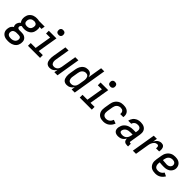

<svg xmlns="http://www.w3.org/2000/svg" viewBox="273 -2225 3934 3934"><g transform="rotate(45 2239.5 -258.0)"><path d="M170 223H169Q142 223 115.5 219.5Q89 216 65.5 206Q42 196 23.5 179Q5 162 -6.5 139.5Q-18 117 -20 90.5Q-22 64 -17 37Q-15 21 -10 6Q-5 -9 4 -23Q13 -37 25 -48.5Q37 -60 51 -69Q41 -84 37 -103.5Q33 -123 36 -143Q41 -168 55.5 -192Q70 -216 92 -233Q79 -245 71 -261.5Q63 -278 59.5 -296Q56 -314 56 -333.5Q56 -353 59 -372Q63 -394 71 -416Q79 -438 94 -457Q109 -476 128.5 -490.5Q148 -505 170 -513.5Q192 -522 214.5 -525Q237 -528 259 -528Q276 -528 292 -526.5Q308 -525 323 -521L328 -520H491L478 -440L421 -442Q430 -420 431 -394Q432 -368 427 -342Q424 -320 415.5 -298Q407 -276 392.5 -257Q378 -238 358 -224Q338 -210 316.5 -201.5Q295 -193 272.5 -189.5Q250 -186 228 -186Q208 -186 188.5 -188.5Q169 -191 152 -196Q140 -189 131.5 -177.5Q123 -166 121 -153Q119 -142 122.5 -132Q126 -122 133.5 -115.5Q141 -109 151.5 -106Q162 -103 173 -102H235Q259 -102 281.5 -98.5Q304 -95 324 -85Q344 -75 359.5 -59.5Q375 -44 383 -23.5Q391 -3 392 20.5Q393 44 390 67Q386 91 376 114Q366 137 349 156Q332 175 310 188.5Q288 202 264.5 209.5Q241 217 217 220Q193 223 170 223ZM228 -266Q247 -266 266 -271Q285 -276 301 -288Q317 -300 326 -318Q335 -336 338 -355Q341 -372 339.5 -389Q338 -406 328.5 -419.5Q319 -433 304 -439.5Q289 -446 272 -448H259Q240 -448 221 -443Q202 -438 186 -426Q170 -414 160.5 -396Q151 -378 148 -359Q145 -340 148 -321.5Q151 -303 162.5 -290Q174 -277 191.5 -271.5Q209 -266 228 -266ZM170 143Q184 143 198 141.5Q212 140 225.5 135.5Q239 131 252 124Q265 117 275.5 106Q286 95 292 81.5Q298 68 301 54Q303 39 300.5 23.5Q298 8 289 -2.5Q280 -13 265 -17.5Q250 -22 235 -22H167Q152 -22 136 -18Q120 -14 105.5 -5Q91 4 82.5 18.5Q74 33 72 49Q68 70 73.5 90Q79 110 94 122Q109 134 129 138.5Q149 143 170 143Z M527 0V-80H669L729 -440H611V-520H832L759 -80H877V0ZM811 -601Q795 -601 779.5 -606.5Q764 -612 755 -624.5Q746 -637 743.5 -653.5Q741 -670 743 -687Q745 -698 751 -709Q757 -720 767 -727Q777 -734 788.5 -736.5Q800 -739 812 -739Q828 -739 843.5 -733.5Q859 -728 868 -715.5Q877 -703 880 -686.5Q883 -670 880 -653Q878 -642 872 -631Q866 -620 856 -613Q846 -606 834.5 -603.5Q823 -601 811 -601Z M1157 8Q1131 8 1108 -1Q1085 -10 1069.5 -28Q1054 -46 1046.5 -69.5Q1039 -93 1036.5 -118Q1034 -143 1036 -169Q1038 -195 1042 -221L1092 -520H1183L1131 -207Q1128 -192 1127 -176Q1126 -160 1128 -145Q1130 -130 1135.5 -116Q1141 -102 1151 -91.5Q1161 -81 1176 -76.5Q1191 -72 1207 -72Q1227 -72 1248 -80Q1269 -88 1285 -104Q1301 -120 1309 -140.5Q1317 -161 1321 -182L1377 -520H1468L1382 0H1291L1304 -78Q1292 -59 1276 -42Q1260 -25 1240.5 -13.5Q1221 -2 1199.5 3Q1178 8 1157 8Z M1652 8Q1626 8 1602.5 -0.5Q1579 -9 1563 -27Q1547 -45 1539.5 -68.5Q1532 -92 1529 -117.5Q1526 -143 1528 -169Q1530 -195 1534 -221L1554 -341Q1558 -363 1564.5 -386Q1571 -409 1582 -430Q1593 -451 1609.5 -470Q1626 -489 1646.5 -502.5Q1667 -516 1690.5 -522Q1714 -528 1737 -528Q1760 -528 1782.5 -521.5Q1805 -515 1821 -499.5Q1837 -484 1846.5 -464Q1856 -444 1860 -421L1912 -735H2003L1882 0H1791L1804 -80Q1792 -60 1775.5 -43Q1759 -26 1738.5 -14Q1718 -2 1696 3Q1674 8 1652 8ZM1701 -72Q1723 -72 1744.5 -79.5Q1766 -87 1782.5 -103Q1799 -119 1808 -140Q1817 -161 1821 -182L1841 -302Q1844 -319 1845 -336Q1846 -353 1843.5 -369Q1841 -385 1835.5 -400Q1830 -415 1819 -426.5Q1808 -438 1793 -443Q1778 -448 1761 -448Q1739 -448 1716.5 -438.5Q1694 -429 1678.5 -411Q1663 -393 1654.5 -371Q1646 -349 1643 -327L1623 -207Q1620 -192 1619 -176Q1618 -160 1620.5 -144.5Q1623 -129 1628.5 -115Q1634 -101 1644.5 -91Q1655 -81 1670 -76.5Q1685 -72 1701 -72Z M2027 0V-80H2169L2229 -440H2111V-520H2332L2259 -80H2377V0ZM2311 -601Q2295 -601 2279.5 -606.5Q2264 -612 2255 -624.5Q2246 -637 2243.5 -653.5Q2241 -670 2243 -687Q2245 -698 2251 -709Q2257 -720 2267 -727Q2277 -734 2288.5 -736.5Q2300 -739 2312 -739Q2328 -739 2343.5 -733.5Q2359 -728 2368 -715.5Q2377 -703 2380 -686.5Q2383 -670 2380 -653Q2378 -642 2372 -631Q2366 -620 2356 -613Q2346 -606 2334.5 -603.5Q2323 -601 2311 -601Z M2713 8Q2683 8 2654.5 2.5Q2626 -3 2602.5 -17.5Q2579 -32 2562 -54.5Q2545 -77 2537 -104Q2529 -131 2529 -161Q2529 -191 2534 -221L2554 -341Q2558 -365 2566 -389.5Q2574 -414 2588.5 -436.5Q2603 -459 2623.5 -477.5Q2644 -496 2667.5 -507.5Q2691 -519 2716 -523.5Q2741 -528 2766 -528Q2791 -528 2816 -524.5Q2841 -521 2863 -511.5Q2885 -502 2902.5 -486Q2920 -470 2930.5 -449Q2941 -428 2943.5 -403.5Q2946 -379 2942 -353L2941 -348H2851L2852 -351Q2855 -371 2851 -390Q2847 -409 2835 -423Q2823 -437 2804.5 -442.5Q2786 -448 2766 -448Q2744 -448 2721 -439Q2698 -430 2681 -412.5Q2664 -395 2655.5 -372.5Q2647 -350 2643 -327L2623 -207Q2619 -182 2620.5 -157.5Q2622 -133 2633.5 -112.5Q2645 -92 2667 -82Q2689 -72 2714 -72Q2735 -72 2756 -78.5Q2777 -85 2794.5 -99Q2812 -113 2824.5 -132Q2837 -151 2844 -172L2923 -143Q2912 -111 2891 -82Q2870 -53 2842 -32Q2814 -11 2780 -1.5Q2746 8 2713 8Z M3143 8Q3114 8 3087.5 0.5Q3061 -7 3042.5 -26.5Q3024 -46 3019 -73.5Q3014 -101 3019 -130Q3024 -157 3034.5 -183Q3045 -209 3064 -231Q3083 -253 3107 -268.5Q3131 -284 3157.5 -293.5Q3184 -303 3210.5 -306.5Q3237 -310 3264 -310H3342L3348 -348Q3352 -368 3349.5 -387.5Q3347 -407 3335.5 -421.5Q3324 -436 3305.5 -442Q3287 -448 3267 -448Q3249 -448 3230.5 -444Q3212 -440 3196 -429Q3180 -418 3168.5 -401.5Q3157 -385 3154 -367H3064Q3068 -389 3077.5 -411Q3087 -433 3101.5 -452.5Q3116 -472 3135.5 -487Q3155 -502 3177 -511.5Q3199 -521 3221.5 -524.5Q3244 -528 3267 -528Q3293 -528 3319 -523.5Q3345 -519 3367 -508Q3389 -497 3406 -479Q3423 -461 3431.5 -437.5Q3440 -414 3440.5 -387.5Q3441 -361 3437 -335L3398 -98Q3397 -93 3397.5 -88Q3398 -83 3401.5 -79Q3405 -75 3410 -73.5Q3415 -72 3420 -72H3436L3435 8H3406Q3385 8 3364.5 3Q3344 -2 3329.5 -15.5Q3315 -29 3309 -49Q3303 -69 3306 -91Q3293 -69 3276 -49.5Q3259 -30 3237 -17Q3215 -4 3191 2Q3167 8 3143 8ZM3191 -72Q3216 -72 3240.5 -81Q3265 -90 3283 -109.5Q3301 -129 3310.5 -153Q3320 -177 3324 -201L3329 -230H3264Q3240 -230 3215 -225.5Q3190 -221 3167.5 -208.5Q3145 -196 3129.5 -174Q3114 -152 3110 -128Q3108 -118 3110 -108.5Q3112 -99 3118.5 -92.5Q3125 -86 3134 -82Q3143 -78 3152 -76Q3161 -74 3171 -73Q3181 -72 3191 -72Z M3566 0 3652 -520H3743L3727 -424Q3737 -445 3751.5 -464.5Q3766 -484 3785 -498.5Q3804 -513 3826 -520.5Q3848 -528 3870 -528Q3888 -528 3905 -523Q3922 -518 3934 -506Q3946 -494 3953 -477.5Q3960 -461 3962 -443Q3964 -425 3962.5 -406.5Q3961 -388 3958 -370H3867Q3869 -383 3869.5 -396Q3870 -409 3866.5 -421Q3863 -433 3853.5 -440.5Q3844 -448 3831 -448Q3814 -448 3797 -442Q3780 -436 3766 -423.5Q3752 -411 3742 -395.5Q3732 -380 3724.5 -363.5Q3717 -347 3713 -330Q3709 -313 3706 -296L3657 0Z M4219 8Q4189 8 4160 2.5Q4131 -3 4106.5 -17Q4082 -31 4064.5 -53.5Q4047 -76 4038 -103Q4029 -130 4029 -160Q4029 -190 4034 -221L4054 -341Q4058 -366 4066.5 -390.5Q4075 -415 4090 -437.5Q4105 -460 4125.5 -478.5Q4146 -497 4170.5 -508.5Q4195 -520 4220.5 -524Q4246 -528 4271 -528Q4296 -528 4321 -524Q4346 -520 4367.5 -510Q4389 -500 4406.5 -484Q4424 -468 4434.5 -446.5Q4445 -425 4449 -400.5Q4453 -376 4449 -350Q4445 -329 4435 -309Q4425 -289 4409.5 -272Q4394 -255 4374.5 -243Q4355 -231 4334 -224.5Q4313 -218 4291.5 -215.5Q4270 -213 4249 -213Q4238 -213 4228 -213.5Q4218 -214 4207 -214H4205Q4185 -215 4165 -216Q4145 -217 4125 -221L4123 -207Q4120 -190 4120 -173Q4120 -156 4123.5 -140.5Q4127 -125 4135.5 -111Q4144 -97 4157 -88Q4170 -79 4186.5 -75.5Q4203 -72 4220 -72Q4238 -72 4256 -76Q4274 -80 4290.5 -89.5Q4307 -99 4321 -113.5Q4335 -128 4344 -144L4418 -108Q4403 -82 4381.5 -59Q4360 -36 4333.5 -20.5Q4307 -5 4277.5 1.5Q4248 8 4219 8ZM4261 -290Q4277 -290 4293 -294Q4309 -298 4323 -307.5Q4337 -317 4347 -331.5Q4357 -346 4360 -362Q4363 -381 4357.5 -398.5Q4352 -416 4338.5 -427.5Q4325 -439 4307.5 -443.5Q4290 -448 4271 -448Q4248 -448 4224.5 -440Q4201 -432 4183 -414Q4165 -396 4156 -373.5Q4147 -351 4143 -327L4138 -300Q4153 -297 4168.5 -296Q4184 -295 4199.5 -294.5Q4215 -294 4230.5 -292Q4246 -290 4261 -290Z"/></g></svg>

Font: Iosevka SS18 Medium
Style: Italic
Weight: 500
Italic angle: -9°
Monospace: yes
Designer: Belleve Invis
Foundry: Belleve Invis
Version: Version 25.1.1; ttfautohint (v1.8.4)